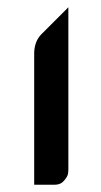

<svg xmlns="http://www.w3.org/2000/svg" viewBox="-20 -752 277 528"><path d="M168 -286Q168 -281 167 -274Q166 -267 156.5 -255.5Q147 -244 131 -244H74V-607Q75 -639 94 -658L168 -732Z"/></svg>

Font: ECO
Style: Regular
Weight: 400
Version: Version 1.1